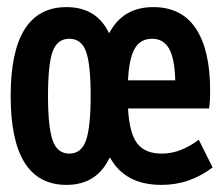

<svg xmlns="http://www.w3.org/2000/svg" viewBox="-20 -508 620 540"><path d="M167 12Q10 12 10 -238Q10 -488 167 -488Q251 -488 286 -416H288Q326 -488 411 -488Q491 -488 531 -427.5Q571 -367 571 -253Q571 -242 570.5 -228.5Q570 -215 568 -203H340Q344 -133 366 -104.5Q388 -76 435 -76Q462 -76 488 -86Q514 -96 539 -115L578 -37Q546 -13 510.5 -0.5Q475 12 434 12Q332 12 290 -64H288Q252 12 167 12ZM175 -76Q209 -76 222 -113.5Q235 -151 235 -238Q235 -327 222 -363Q209 -399 175 -399Q141 -399 128 -363Q115 -327 115 -238Q115 -151 128 -113.5Q141 -76 175 -76ZM340 -282H473Q471 -345 455 -372Q439 -399 408 -399Q375 -399 359 -371.5Q343 -344 340 -282Z"/></svg>

Font: Sometype Mono
Style: Bold
Weight: 700
Monospace: yes
Designer: Ryoichi Tsunekawa
Foundry: Dharma Type
Version: Version 1.000; ttfautohint (v1.8.3)